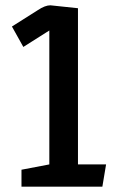

<svg xmlns="http://www.w3.org/2000/svg" viewBox="-20 -704 438 724"><path d="M61 0V-64L166 -84V-589L68 -527L25 -604L123 -666Q150 -684 170 -684L274 -673V-84H380L366 0Z"/></svg>

Font: Convergence
Style: Regular
Weight: 400
Designer: Nicolas Silva and John Vargas
Foundry: Nicolas Silva and Jonh Vargas
Version: Version 1.002